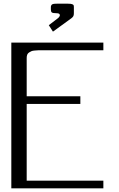

<svg xmlns="http://www.w3.org/2000/svg" viewBox="-20 -1023 644 1043"><path d="M381.3 -982.4V-951.2Q381.3 -940.9 378.4 -935.3Q375.5 -929.7 367.7 -923.8L267.6 -851.1L245.1 -886.2L296.9 -925.8Q305.2 -934.1 305.2 -940.4Q305.2 -951.2 287.6 -951.2Q267.1 -951.2 261.7 -955.3Q256.3 -959.5 256.3 -971.7V-982.4Q256.3 -987.8 256.8 -990.2Q257.3 -992.7 260 -996.3Q262.7 -1000 269.5 -1001.5Q276.4 -1002.9 287.6 -1002.9H350.1Q365.2 -1002.9 372.1 -1000.2Q378.9 -997.6 380.1 -994.1Q381.3 -990.7 381.3 -982.4ZM541.5 -791.5V-750H208.5Q194.3 -750 187.3 -749.8Q180.2 -749.5 168.5 -748.5Q156.7 -747.6 150.6 -744.9Q144.5 -742.2 137.7 -737.8Q130.9 -733.4 127.9 -726.1Q125 -718.8 125 -708.5V-500H416.5V-458.5H125V-41.5H541.5V0H41.5V-791.5Z"/></svg>

Font: Gputeks
Style: Regular
Weight: 500
Version: Version 0.9